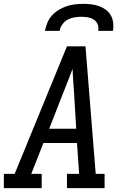

<svg xmlns="http://www.w3.org/2000/svg" viewBox="-30 -975 650 995"><path d="M186 0H-10V-74H46L317 -735H413L466 -74H512V0H317V-74H380L369 -234H195L132 -74H186ZM225 -308H365L354 -490Q351 -522 349.5 -554Q348 -586 346 -618Q334 -586 321.5 -554Q309 -522 296 -490ZM203 -815Q207 -836 215.5 -857Q224 -878 239.5 -895Q255 -912 275 -924Q295 -936 316 -943Q337 -950 359 -952.5Q381 -955 402 -955Q423 -955 444 -952.5Q465 -950 484 -943Q503 -936 519 -924Q535 -912 544.5 -895Q554 -878 556.5 -857Q559 -836 555 -815H479Q482 -833 476 -848.5Q470 -864 456.5 -873Q443 -882 426 -885Q409 -888 391 -888Q373 -888 355 -885Q337 -882 320.5 -873Q304 -864 293 -848.5Q282 -833 279 -815Z"/></svg>

Font: Iosevka HT Extended
Style: Italic
Weight: 400
Width: 7
Italic angle: -9°
Monospace: yes
Designer: Belleve Invis
Foundry: Belleve Invis
Version: Version 32.3.0; ttfautohint (v1.8.4)